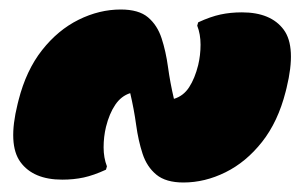

<svg xmlns="http://www.w3.org/2000/svg" viewBox="-20 -502 640 404"><path d="M366 -118Q329 -118 309 -134.5Q289 -151 280 -178.5Q271 -206 266.5 -239Q262 -272 254 -306Q235 -300 222.5 -281.5Q210 -263 203 -235Q198 -214 198 -192Q198 -170 205 -152L203 -145Q177 -133 156 -128.5Q135 -124 111 -124Q50 -124 23 -161Q-4 -198 17 -283L19 -291Q35 -354 68.5 -396.5Q102 -439 145.5 -460.5Q189 -482 234 -482Q272 -482 291.5 -465.5Q311 -449 320 -421.5Q329 -394 333.5 -361Q338 -328 346 -294Q366 -300 378 -318.5Q390 -337 397 -365Q402 -386 402 -408Q402 -430 395 -448L397 -455Q423 -467 444 -471.5Q465 -476 489 -476Q550 -476 577 -439.5Q604 -403 583 -317L581 -309Q565 -246 531.5 -203.5Q498 -161 454.5 -139.5Q411 -118 366 -118Z"/></svg>

Font: Recursive Sn Csl St XBk
Style: Italic
Weight: 1000
Italic angle: -15°
Version: Version 1.085;hotconv 1.1.0;makeotfexe 2.6.0; ttfautohint (v